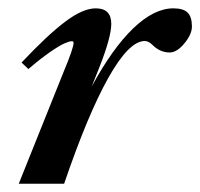

<svg xmlns="http://www.w3.org/2000/svg" viewBox="-20 -445 485 465"><path d="M25.4 0 134.3 -271.5Q158.2 -328.6 158.2 -341.3Q158.2 -345.2 154.3 -345.2Q148.4 -345.2 136.5 -340.1Q124.5 -335 100.8 -318.6Q77.1 -302.2 48.8 -277.8L32.2 -293.5Q94.7 -359.9 137.7 -392.3Q180.7 -424.8 211.9 -424.8Q249.5 -424.8 249.5 -387.2Q249.5 -355 220.2 -280.8L202.1 -235.4Q252 -327.6 302.5 -376.2Q353 -424.8 399.9 -424.8Q423.8 -424.8 434.3 -414.6Q444.8 -404.3 444.8 -380.9Q444.8 -361.8 426.5 -339.8Q408.2 -317.9 391.1 -317.9Q367.7 -317.9 349.6 -335.9Q339.8 -345.7 330.6 -345.7Q292.5 -345.7 242.4 -256.6Q192.4 -167.5 135.3 0Z"/></svg>

Font: Elstob 18pt
Style: Bold Italic
Weight: 700
Italic angle: -20°
Designer: Peter S. Baker
Version: Version 1.015